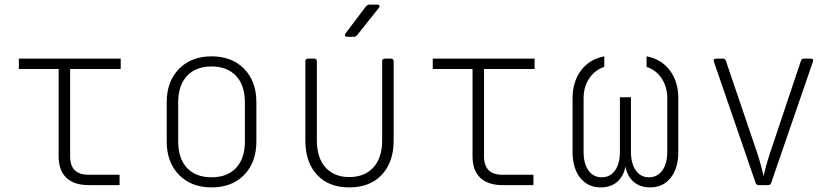

<svg xmlns="http://www.w3.org/2000/svg" viewBox="-20 -805 3640 835"><path d="M365 0Q302 0 268.5 -32Q235 -64 235 -125V-505H62V-550H505V-505H285V-125Q285 -45 365 -45H500V0Z M900 10Q812 10 758.5 -44.5Q705 -99 705 -190V-360Q705 -451 758.5 -505.5Q812 -560 900 -560Q989 -560 1042 -505.5Q1095 -451 1095 -360V-190Q1095 -99 1042 -44.5Q989 10 900 10ZM900 -34Q969 -34 1007 -75Q1045 -116 1045 -190V-360Q1045 -434 1006.5 -475Q968 -516 900 -516Q832 -516 793.5 -475Q755 -434 755 -360V-190Q755 -116 793 -75Q831 -34 900 -34Z M1499 10Q1410 10 1359 -44.5Q1308 -99 1308 -194V-538Q1308 -550 1320 -550H1346Q1358 -550 1358 -538V-194Q1358 -119 1395.5 -77Q1433 -35 1499 -35Q1566 -35 1604 -77Q1642 -119 1642 -194V-538Q1642 -550 1654 -550H1680Q1692 -550 1692 -538V-194Q1692 -100 1640.5 -45Q1589 10 1499 10ZM1490 -645Q1483 -645 1481 -649.5Q1479 -654 1483 -660L1572 -778Q1578 -785 1587 -785H1620Q1628 -785 1630 -780.5Q1632 -776 1627 -770L1533 -652Q1527 -645 1518 -645Z M2165 0Q2102 0 2068.5 -32Q2035 -64 2035 -125V-505H1862V-550H2305V-505H2085V-125Q2085 -45 2165 -45H2300V0Z M2593 10Q2536 10 2503 -32Q2470 -74 2470 -145V-377Q2470 -450 2507 -499Q2544 -548 2608 -560V-514Q2567 -501 2542.5 -464Q2518 -427 2518 -377V-145Q2518 -94 2539 -64Q2560 -34 2597 -34Q2634 -34 2655 -64Q2676 -94 2676 -145V-382H2724V-145Q2724 -94 2745 -64Q2766 -34 2802 -34Q2839 -34 2860.5 -64Q2882 -94 2882 -145V-377Q2882 -427 2857.5 -464Q2833 -501 2792 -514V-560Q2856 -548 2893 -499Q2930 -450 2930 -377V-145Q2930 -74 2897 -32Q2864 10 2807 10Q2764 10 2736 -14Q2708 -38 2700 -81Q2692 -38 2664 -14Q2636 10 2593 10Z M3279 0Q3269 0 3266 -10L3085 -536Q3080 -550 3095 -550H3124Q3134 -550 3137 -540L3273 -140Q3282 -113 3289.5 -84.5Q3297 -56 3301 -39Q3304 -56 3312 -84.5Q3320 -113 3329 -140L3463 -540Q3466 -550 3476 -550H3505Q3520 -550 3515 -536L3334 -10Q3331 0 3321 0Z"/></svg>

Font: Pitagon Sans Mono Thin
Style: Regular
Weight: 100
Monospace: yes
Designer: Travis Tran
Foundry: Pitagon
Version: Version 1.001; ttfautohint (v1.8.4.7-5d5b);gftools[0.9.26]